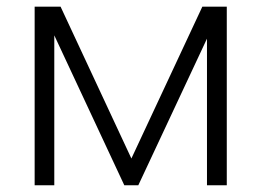

<svg xmlns="http://www.w3.org/2000/svg" viewBox="-20 -548 771 568"><path d="M368.7 -79.1 578.6 -528.3H650.9V0H592.3V-433.6L389.2 0H347.7L140.6 -443.4V0H82.5V-528.3H159.2Z"/></svg>

Font: Melbourne
Style: Light
Weight: 300
Designer: Google
Version: Version 2.000980; 2014